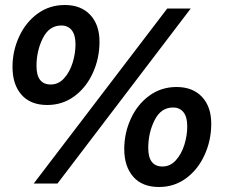

<svg xmlns="http://www.w3.org/2000/svg" viewBox="-20 -734 916 768"><path d="M30 -466Q30 -530 56.5 -587.5Q83 -645 130.5 -679.5Q178 -714 239 -714Q304 -714 341 -674.5Q378 -635 378 -567Q378 -501 351.5 -442.5Q325 -384 277.5 -349Q230 -314 169 -314Q102 -314 66 -355Q30 -396 30 -466ZM282 -557Q282 -594 267 -613Q252 -632 225 -632Q177 -632 151.5 -581.5Q126 -531 126 -470Q126 -396 183 -396Q214 -396 236.5 -421Q259 -446 270.5 -483Q282 -520 282 -557ZM649 -700H743L210 0H115ZM477 -138Q477 -202 503.5 -259.5Q530 -317 577.5 -351.5Q625 -386 686 -386Q751 -386 788 -346.5Q825 -307 825 -239Q825 -173 798.5 -114.5Q772 -56 724.5 -21Q677 14 616 14Q549 14 513 -27Q477 -68 477 -138ZM729 -229Q729 -266 714 -285Q699 -304 672 -304Q624 -304 598.5 -253.5Q573 -203 573 -142Q573 -68 630 -68Q661 -68 683.5 -93Q706 -118 717.5 -155Q729 -192 729 -229Z"/></svg>

Font: Cabin SemiBold
Style: Italic
Weight: 600
Italic angle: -7°
Designer: Pablo Impallari
Foundry: Pablo Impallari. http://www.impallari.com Igino Marini. http://www.ikern.com
Version: Version 2.200